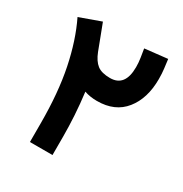

<svg xmlns="http://www.w3.org/2000/svg" viewBox="-156 -780 856 899"><g transform="rotate(30 272.0 -330.5)"><path d="M130.4 -101.6Q130.4 -266.6 104.5 -393.3Q78.6 -520 30.8 -618.2L144.5 -659.2Q157.2 -625.5 170.2 -591.8Q183.1 -558.1 195.8 -524.4Q211.9 -483.4 235.6 -465.1Q259.3 -446.8 304.7 -446.8Q385.7 -446.8 385.7 -551.8Q385.7 -576.2 381.8 -601.3Q377.9 -626.5 374.5 -647L496.6 -660.6Q499.5 -637.2 502.7 -612.1Q505.9 -586.9 505.9 -556.6Q505.9 -452.1 454.3 -387.7Q402.8 -323.2 305.7 -323.2Q268.1 -323.2 237.3 -334Q245.1 -272.5 248.8 -212.4Q252.4 -152.3 252.4 -100.1V0H130.4Z"/></g></svg>

Font: Vazir FD
Style: Bold-FD
Weight: 700
Designer: Saber Rastikerdar
Foundry: Saber Rastikerdar
Version: Version 30.1.0